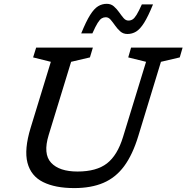

<svg xmlns="http://www.w3.org/2000/svg" viewBox="-20 -950 952 980"><path d="M228.5 -261Q199 -164.5 240.8 -119.5Q282.5 -74.5 375.5 -74.5Q472.5 -74.5 526 -116Q579.5 -157.5 608 -251L725.5 -634.5L634.5 -657L649 -707H912L897.5 -657L801.5 -634.5L686 -256Q657 -160.5 613.8 -102Q570.5 -43.5 508 -16.8Q445.5 10 358.5 10Q261.5 10 199.8 -20.8Q138 -51.5 120.2 -119.2Q102.5 -187 136.5 -298L239.5 -634.5L149 -657L164.5 -707H454L439 -657L343 -634.5ZM761 -927.5Q736 -866 715.5 -833.5Q695 -801 674.8 -788.8Q654.5 -776.5 630.5 -776.5Q609 -776.5 594.2 -789.5Q579.5 -802.5 567.8 -819.2Q556 -836 545 -849Q534 -862 520 -862Q508.5 -862 499 -856.2Q489.5 -850.5 478.5 -833Q467.5 -815.5 451.5 -779.5H394.5Q419.5 -841 440 -873.5Q460.5 -906 480.8 -918.2Q501 -930.5 525 -930.5Q546.5 -930.5 561.2 -917.5Q576 -904.5 587.8 -887.8Q599.5 -871 610.5 -858Q621.5 -845 635.5 -845Q647 -845 656.5 -850.8Q666 -856.5 677 -874.2Q688 -892 704 -927.5Z"/></svg>

Font: Newsreader 6pt
Style: Italic
Weight: 400
Italic angle: -17°
Designer: Hugues Gentile
Foundry: Production Type
Version: Version 1.003; ttfautohint (v1.8.3)